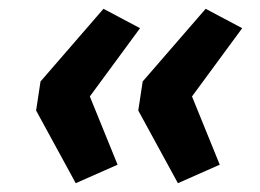

<svg xmlns="http://www.w3.org/2000/svg" viewBox="-20 -486 590 436"><path d="M152 -70 62 -235 72 -301 215 -466 298 -422 184 -267 247 -112ZM384 -70 294 -235 304 -301 447 -466 530 -422 416 -267 479 -112Z"/></svg>

Font: Nunito Sans 10pt SemiExpanded
Style: Bold Italic
Weight: 700
Width: 6
Italic angle: -9°
Designer: Vernon Adams
Foundry: Vernon Adams
Version: Version 3.101;gftools[0.9.27]